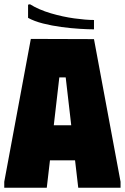

<svg xmlns="http://www.w3.org/2000/svg" viewBox="-20 -883 588 903"><path d="M0 0V-28L125 -700L422 -699L547 -28V0H348L333 -129H215L200 0ZM233 -294H315L289 -519H259ZM121 -863Q163 -837 219 -820.5Q275 -804 329.5 -796.5Q384 -789 422 -789V-745Q395 -745 354.5 -747.5Q314 -750 269 -756Q224 -762 182.5 -772.5Q141 -783 112 -799V-861Z"/></svg>

Font: Phudu Light Black
Style: Regular
Weight: 900
Version: Version 1.005;gftools[0.9.23]